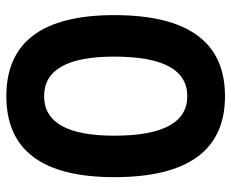

<svg xmlns="http://www.w3.org/2000/svg" viewBox="-84 -660 753 626"><g transform="rotate(90 293.0 -346.5)"><path d="M293 9.8Q28.8 9.8 28.8 -341.8Q28.8 -703.1 293 -703.1Q557.1 -703.1 557.1 -341.8Q557.1 9.8 293 9.8ZM293 -113.3Q421.9 -113.3 421.9 -341.8Q421.9 -580.1 293 -580.1Q164.1 -580.1 164.1 -341.8Q164.1 -113.3 293 -113.3Z"/></g></svg>

Font: Cascadia Mono
Style: Bold
Weight: 700
Monospace: yes
Designer: Aaron Bell
Foundry: Saja Typeworks
Version: Version 2404.023; ttfautohint (v1.8.4)